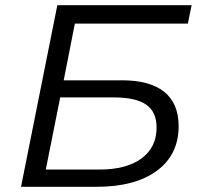

<svg xmlns="http://www.w3.org/2000/svg" viewBox="-20 -720 768 740"><path d="M352 0H61L201 -700H718.5L704 -629H268.5L225.5 -410.5H450.5Q558 -410.5 613.2 -365.8Q668.5 -321 668.5 -233.5Q668.5 -124 584.8 -62Q501 0 352 0ZM212 -344.5 156.5 -66.5H363Q467 -66.5 525.2 -109.2Q583.5 -152 583.5 -228.5Q583.5 -288.5 543.8 -316.5Q504 -344.5 418.5 -344.5Z"/></svg>

Font: Argentum Sans Light
Style: Italic
Weight: 300
Italic angle: -11.3°
Designer: Julieta Ulanovsky (font), Owen Earl (portions from Jones font), Cristiano Sobral (main changes and remaster)
Foundry: Julieta Ulanovsky (font), Owen Earl (portions from Jones font), Cristiano Sobral (main changes and remaster)
Version: Version 3.127